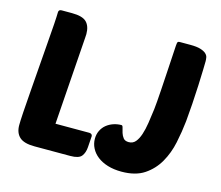

<svg xmlns="http://www.w3.org/2000/svg" viewBox="-102 -843 1134 985"><g transform="rotate(15 465.0 -350.0)"><path d="M155 0Q99 0 75 -22Q51 -44 51 -85Q51 -105 54 -153.5Q57 -202 62 -264Q67 -326 72 -395Q77 -464 82 -525Q87 -586 90 -632Q93 -678 93 -695Q93 -710 109 -710H164Q220 -710 241.5 -688.5Q263 -667 263 -625Q263 -620 262.5 -616Q262 -612 262 -607L229 -140H409Q415 -140 420 -136.5Q425 -133 425 -126L421 -67Q419 -37 404.5 -18.5Q390 0 345 0ZM616 -146Q638 -146 651.5 -162Q665 -178 674 -205Q683 -232 688.5 -267.5Q694 -303 699 -343Q701 -361 703 -385.5Q705 -410 707.5 -448.5Q710 -487 713.5 -544.5Q717 -602 722 -686Q723 -700 725 -705Q727 -710 738 -710H793Q827 -710 846.5 -704Q866 -698 876 -689Q886 -680 888 -669.5Q890 -659 890 -649Q890 -639 889 -603Q888 -567 886 -519.5Q884 -472 880.5 -420Q877 -368 873 -326Q867 -269 854.5 -209.5Q842 -150 814 -101Q786 -52 739.5 -21Q693 10 619 10Q578 10 545.5 0Q513 -10 490.5 -27.5Q468 -45 456 -68.5Q444 -92 444 -118Q444 -142 453.5 -161.5Q463 -181 479 -194Q495 -207 515.5 -214Q536 -221 558 -221Q564 -221 566.5 -209.5Q569 -198 573.5 -183.5Q578 -169 587 -157.5Q596 -146 616 -146Z"/></g></svg>

Font: PoetsenOne
Style: Regular
Weight: 400
Designer: Rodrigo Fuenzalida, Pablo Impallari
Foundry: Pablo Impallari, Rodrigo Fuenzalida
Version: Version 1.000; ttfautohint (v0.8) -G 200 -r 50